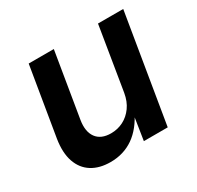

<svg xmlns="http://www.w3.org/2000/svg" viewBox="-125 -690 862 840"><g transform="rotate(-30 306.5 -269.5)"><path d="M208.5 6.8Q152.8 6.8 114.7 -17.1Q76.7 -41 60.8 -86.9Q44.9 -132.8 55.2 -198.7L112.8 -545.9H239.7L185.5 -218.3Q176.8 -163.6 199.7 -132.3Q222.7 -101.1 272.9 -101.1Q306.6 -101.1 335.2 -115.7Q363.8 -130.4 383.8 -158.2Q403.8 -186 410.6 -226.1L462.9 -545.9H590.3L500 0H379.4L400.4 -134.8H409.7Q375.5 -63.5 325 -28.3Q274.4 6.8 208.5 6.8Z"/></g></svg>

Font: Inter SemiBold
Style: Italic
Weight: 600
Italic angle: -9.3988°
Designer: Rasmus Andersson
Foundry: rsms
Version: Version 4.001;git-66647c0bb